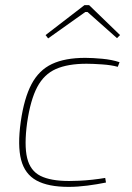

<svg xmlns="http://www.w3.org/2000/svg" viewBox="-20 -718 515 750"><path d="M313 -492Q341 -492 379 -488.5Q417 -485 447 -475L440 -457Q415 -464 378 -466.5Q341 -469 318 -469Q245 -469 198.5 -448.5Q152 -428 125.5 -378Q99 -328 86 -239Q74 -151 86 -101Q98 -51 138 -31Q178 -11 250 -11Q265 -11 289 -12Q313 -13 340.5 -16Q368 -19 391 -23L394 -5Q360 2 321.5 7Q283 12 248 12Q168 12 122.5 -13Q77 -38 62.5 -93.5Q48 -149 61 -242Q74 -334 103 -389Q132 -444 183 -468Q234 -492 313 -492ZM328 -698 449 -581 437 -569 322 -671H313L168 -568L158 -581L310 -698Z"/></svg>

Font: Exo 2 Thin
Style: Italic
Weight: 250
Italic angle: -8°
Designer: Natanael Gama
Foundry: Natanael Gama
Version: Version 2.010